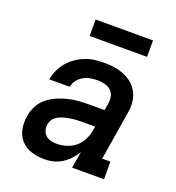

<svg xmlns="http://www.w3.org/2000/svg" viewBox="-133 -829 865 943"><g transform="rotate(20 300.0 -357.5)"><path d="M203 8Q169 8 136 -2Q103 -12 81 -36Q59 -60 52.5 -94Q46 -128 52 -162Q56 -189 69.5 -215.5Q83 -242 105.5 -260.5Q128 -279 154.5 -290.5Q181 -302 208.5 -309Q236 -316 263.5 -318Q291 -320 318 -320H399L406 -358Q409 -377 404.5 -395.5Q400 -414 386.5 -425.5Q373 -437 354.5 -441.5Q336 -446 317 -446Q299 -446 280 -442.5Q261 -439 244 -429.5Q227 -420 215 -404Q203 -388 199 -369H92Q97 -394 107.5 -417.5Q118 -441 134.5 -461Q151 -481 173 -496.5Q195 -512 219 -521.5Q243 -531 268 -534.5Q293 -538 317 -538Q338 -538 359 -536Q380 -534 399.5 -528.5Q419 -523 437 -514Q455 -505 469.5 -492Q484 -479 494.5 -462Q505 -445 510 -425.5Q515 -406 515 -385Q515 -364 511 -343L470 -92H513V0H346L361 -86Q348 -65 331 -47Q314 -29 293.5 -16Q273 -3 250 2.5Q227 8 204 8Q204 8 204 8Q204 8 203 8ZM234 -84Q260 -84 286 -92Q312 -100 333 -118Q354 -136 365.5 -161Q377 -186 381 -212L384 -228H318Q306 -228 295 -227.5Q284 -227 272.5 -226Q261 -225 250 -223Q239 -221 227.5 -218Q216 -215 205 -210.5Q194 -206 184 -199Q174 -192 168 -181.5Q162 -171 160 -160Q157 -144 161 -128.5Q165 -113 176 -102.5Q187 -92 202.5 -88Q218 -84 234 -84ZM506 -637H206V-723H506Z"/></g></svg>

Font: Iosevka Slab SmBdExObl
Style: Regular
Weight: 600
Width: 7
Italic angle: -9°
Monospace: yes
Designer: Belleve Invis
Foundry: Belleve Invis
Version: Version 11.1.0; ttfautohint (v1.8.3)